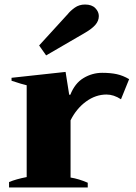

<svg xmlns="http://www.w3.org/2000/svg" viewBox="-20 -829 601 849"><path d="M153 -628 280 -767Q291 -781 310.5 -795Q330 -809 356 -809Q386 -809 401.5 -793Q417 -777 417 -758Q417 -737 402 -719.5Q387 -702 356 -684L184 -584ZM20 -24Q51 -37 98 -46V-452Q79 -456 31 -472V-485L270 -511L286 -410H291Q311 -461 349.5 -484Q388 -507 432 -507Q469 -507 496.5 -501Q524 -495 551 -479L515 -390Q483 -411 451 -411Q403 -411 360.5 -380Q318 -349 292 -297V-44Q329 -38 368 -21V0H20Z"/></svg>

Font: Trirong Black
Style: Regular
Weight: 900
Designer: Katatrad Team
Foundry: CadsonDemak
Version: Version 1.001